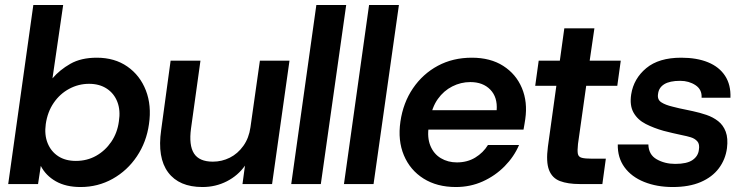

<svg xmlns="http://www.w3.org/2000/svg" viewBox="-20 -740 2989 772"><path d="M304 12Q245 12 204.5 -11Q164 -34 144 -73L133 0H13L114 -720H234L191 -425Q220 -459 263 -483.5Q306 -508 369 -508Q441 -508 492 -472.5Q543 -437 566.5 -376.5Q590 -316 579 -241Q569 -169 530.5 -111.5Q492 -54 433 -21Q374 12 304 12ZM285 -93Q330 -93 366.5 -113.5Q403 -134 427.5 -170Q452 -206 458 -252Q465 -296 452 -330Q439 -364 409.5 -383.5Q380 -403 338 -403Q296 -403 258.5 -383Q221 -363 196 -326.5Q171 -290 164 -241Q158 -198 171.5 -164.5Q185 -131 214 -112Q243 -93 285 -93Z M794 12Q700 12 656 -47Q612 -106 628 -217L666 -496H786L748 -223Q739 -156 760 -123Q781 -90 836 -90Q872 -90 904 -106Q936 -122 958.5 -153.5Q981 -185 987 -228L1025 -496H1144L1074 0H955L965 -74Q937 -34 892 -11Q847 12 794 12Z M1151 0 1252 -720H1372L1270 0Z M1363 0 1464 -720H1584L1482 0Z M1813 12Q1737 12 1683 -22Q1629 -56 1604 -115.5Q1579 -175 1590 -251Q1601 -327 1640.5 -385Q1680 -443 1740.5 -475.5Q1801 -508 1877 -508Q1952 -508 2003.5 -475Q2055 -442 2078.5 -386Q2102 -330 2092 -261Q2091 -253 2089 -242Q2087 -231 2085 -219H1672L1683 -297H1977Q1981 -349 1951.5 -379.5Q1922 -410 1871 -410Q1833 -410 1798.5 -392.5Q1764 -375 1740.5 -342Q1717 -309 1709 -260L1704 -232Q1697 -187 1710.5 -154Q1724 -121 1752.5 -104Q1781 -87 1817 -87Q1859 -87 1891 -106.5Q1923 -126 1942 -157H2067Q2047 -110 2009 -71.5Q1971 -33 1921 -10.5Q1871 12 1813 12Z M2311 0Q2263 0 2231.5 -12Q2200 -24 2187.5 -56.5Q2175 -89 2183 -150L2217 -395H2132L2146 -496H2231L2249 -626H2370L2351 -496H2476L2462 -395H2337L2304 -161Q2301 -134 2303.5 -121.5Q2306 -109 2319.5 -105.5Q2333 -102 2359 -102H2416L2402 0Z M2685 12Q2621 12 2570 -8.5Q2519 -29 2491 -67.5Q2463 -106 2464 -159H2587Q2588 -118 2620.5 -99.5Q2653 -81 2695 -81Q2742 -81 2764.5 -96.5Q2787 -112 2790 -137Q2794 -160 2784 -171.5Q2774 -183 2757.5 -188Q2741 -193 2725 -196Q2707 -200 2684.5 -205Q2662 -210 2648 -214Q2609 -225 2576.5 -241.5Q2544 -258 2527.5 -287Q2511 -316 2518 -361Q2528 -424 2578.5 -466Q2629 -508 2719 -508Q2782 -508 2827 -489.5Q2872 -471 2895.5 -435Q2919 -399 2917 -347H2801Q2803 -380 2776.5 -397.5Q2750 -415 2715 -415Q2673 -415 2651 -401.5Q2629 -388 2626 -363Q2622 -340 2638.5 -329Q2655 -318 2685 -311Q2696 -308 2711.5 -304.5Q2727 -301 2742.5 -298Q2758 -295 2766 -293Q2794 -287 2820.5 -278Q2847 -269 2867.5 -253Q2888 -237 2898 -210.5Q2908 -184 2903 -144Q2897 -99 2870.5 -63.5Q2844 -28 2797.5 -8Q2751 12 2685 12Z"/></svg>

Font: Host Grotesk Light SemiBold
Style: Italic
Weight: 600
Italic angle: -8°
Version: Version 1.003